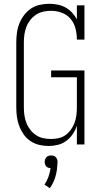

<svg xmlns="http://www.w3.org/2000/svg" viewBox="-20 -763 540 1014"><path d="M236 8Q211 8 186.5 2Q162 -4 141 -18Q120 -32 105.5 -52.5Q91 -73 82 -96.5Q73 -120 69.5 -145Q66 -170 66 -195V-540Q66 -565 69.5 -590.5Q73 -616 82.5 -639.5Q92 -663 107.5 -683.5Q123 -704 144 -718Q165 -732 190.5 -737.5Q216 -743 241 -743Q263 -743 285 -738.5Q307 -734 326 -723.5Q345 -713 360.5 -696.5Q376 -680 386 -661V-735H426V-554H386Q386 -583 379 -611.5Q372 -640 353.5 -662.5Q335 -685 307 -695.5Q279 -706 250 -706Q229 -706 208.5 -701.5Q188 -697 170.5 -685.5Q153 -674 140 -657.5Q127 -641 119.5 -621.5Q112 -602 109 -581.5Q106 -561 106 -540V-195Q106 -174 109 -153.5Q112 -133 119.5 -113.5Q127 -94 140 -77.5Q153 -61 170 -49.5Q187 -38 207.5 -33.5Q228 -29 249 -29Q270 -29 290 -33.5Q310 -38 326.5 -50Q343 -62 355 -79Q367 -96 374 -115Q381 -134 383.5 -154.5Q386 -175 386 -195V-355H250V-391H426V0H386V-99Q378 -75 364 -54.5Q350 -34 330 -19Q310 -4 285.5 2Q261 8 236 8ZM243 231 215 212Q228 193 236 170.5Q244 148 247 125Q241 125 234.5 122.5Q228 120 224 115.5Q220 111 218 104.5Q216 98 216 92Q216 85 218.5 78.5Q221 72 225.5 67Q230 62 236.5 60Q243 58 250 58Q257 58 263.5 60Q270 62 274.5 67Q279 72 281.5 78.5Q284 85 284 92V94L283 105Q282 138 272.5 170.5Q263 203 243 231Z"/></svg>

Font: Iosevka Slab Extralight
Style: Regular
Weight: 200
Monospace: yes
Designer: Belleve Invis
Foundry: Belleve Invis
Version: Version 11.1.1; ttfautohint (v1.8.3)